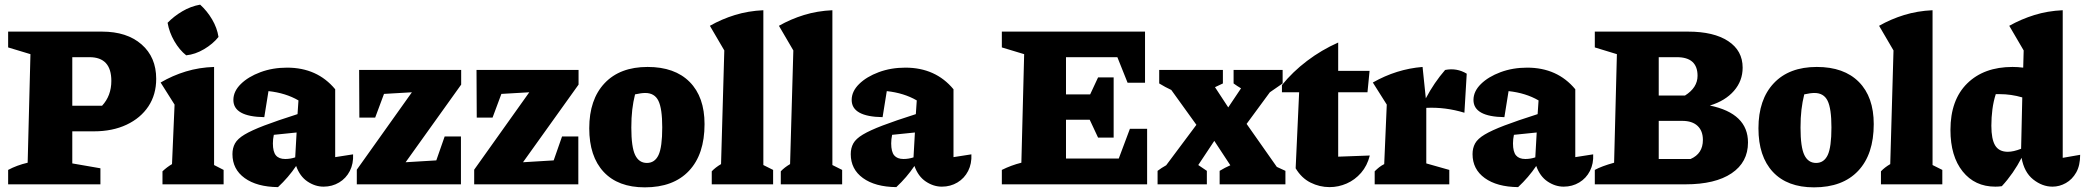

<svg xmlns="http://www.w3.org/2000/svg" viewBox="-20 -793 8969 826"><path d="M419 -657Q526 -657 589 -602Q652 -547 652 -454Q652 -386 618.5 -335.5Q585 -285 524.5 -256.5Q464 -228 384 -228H291V-90L412 -69V0H15V-62Q52 -82 99 -93L111 -560L15 -589V-657ZM365 -547H291V-338H419Q459 -381 459 -445Q459 -547 365 -547Z M679 0V-56Q698 -74 720 -87L731 -343L671 -438Q722 -468 779.5 -485.5Q837 -503 901 -505V-83L942 -62V0ZM841 -773Q871 -746 892.5 -709.5Q914 -673 920 -634Q896 -604 858 -581.5Q820 -559 781 -555Q752 -578 730 -616Q708 -654 701 -695Q728 -723 764.5 -744.5Q801 -766 841 -773Z M1176 12Q1085 11 1032.5 -27Q980 -65 980 -130Q980 -156 991 -176Q1002 -196 1032 -214Q1062 -232 1117 -253Q1172 -274 1260 -302L1264 -361Q1209 -393 1135 -401L1117 -289Q984 -291 984 -363Q984 -400 1016 -431.5Q1048 -463 1100.5 -482.5Q1153 -502 1215 -502Q1345 -502 1422 -409V-117L1499 -129Q1501 -89 1485 -57.5Q1469 -26 1439 -8Q1409 10 1372 10Q1336 10 1303 -12Q1270 -34 1254 -79Q1221 -30 1176 12ZM1154 -176Q1154 -140 1167 -124.5Q1180 -109 1207 -109Q1229 -109 1250 -116L1256 -223L1158 -213Q1154 -194 1154 -176Z M1515 0V-63L1752 -396L1632 -389L1594 -287H1526L1525 -492H1964V-429L1725 -95L1857 -103L1893 -206H1963V0Z M2020 0V-63L2257 -396L2137 -389L2099 -287H2031L2030 -492H2469V-429L2230 -95L2362 -103L2398 -206H2468V0Z M2754 13Q2639 13 2577 -53.5Q2515 -120 2515 -241Q2515 -365 2581 -435Q2647 -505 2766 -505Q2883 -505 2947 -440.5Q3011 -376 3011 -259Q3011 -129 2944 -58Q2877 13 2754 13ZM2763 -92Q2797 -92 2813 -126Q2829 -160 2829 -245Q2829 -326 2812.5 -359.5Q2796 -393 2756 -393Q2739 -393 2712 -387Q2704 -355 2700 -321Q2696 -287 2696 -244Q2696 -160 2712.5 -126Q2729 -92 2763 -92Z M3042 0V-56Q3058 -73 3082 -87L3096 -576L3034 -682Q3085 -711 3142 -728.5Q3199 -746 3264 -749V-83L3306 -62V0Z M3339 0V-56Q3355 -73 3379 -87L3393 -576L3331 -682Q3382 -711 3439 -728.5Q3496 -746 3561 -749V-83L3603 -62V0Z M3836 12Q3745 11 3692.5 -27Q3640 -65 3640 -130Q3640 -156 3651 -176Q3662 -196 3692 -214Q3722 -232 3777 -253Q3832 -274 3920 -302L3924 -361Q3869 -393 3795 -401L3777 -289Q3644 -291 3644 -363Q3644 -400 3676 -431.5Q3708 -463 3760.5 -482.5Q3813 -502 3875 -502Q4005 -502 4082 -409V-117L4159 -129Q4161 -89 4145 -57.5Q4129 -26 4099 -8Q4069 10 4032 10Q3996 10 3963 -12Q3930 -34 3914 -79Q3881 -30 3836 12ZM3814 -176Q3814 -140 3827 -124.5Q3840 -109 3867 -109Q3889 -109 3910 -116L3916 -223L3818 -213Q3814 -194 3814 -176Z M4841 -239H4915V0H4290V-62Q4330 -82 4374 -93L4386 -560L4290 -589V-657H4906V-437H4831L4787 -547H4566V-387H4670L4704 -460H4771V-201H4704L4668 -278H4566V-111H4793Z M4960 0V-58Q4977 -71 4997 -82L5127 -256L5019 -406Q4993 -418 4967 -434V-492H5241V-434L5207 -418L5264 -331L5319 -413Q5302 -423 5287 -434V-492H5498V-434L5443 -396L5343 -260L5473 -75L5510 -58V0H5227V-58Q5250 -72 5273 -82L5204 -187L5135 -83L5172 -58V0Z M5737 -610V-488H5872L5863 -396H5737V-119L5873 -124Q5862 -80 5835.5 -49.5Q5809 -19 5773.5 -3.5Q5738 12 5700 12Q5657 12 5618 -7.5Q5579 -27 5554 -69L5569 -396H5495V-427Q5541 -484 5603 -531Q5665 -578 5737 -610Z M5894 0V-56Q5904 -66 5913.5 -73.5Q5923 -81 5935 -87L5946 -343L5886 -438Q5988 -496 6100 -505L6114 -370Q6150 -438 6197 -492Q6247 -502 6290 -476L6280 -308Q6198 -333 6116 -329V-90L6215 -62V0Z M6511 12Q6420 11 6367.5 -27Q6315 -65 6315 -130Q6315 -156 6326 -176Q6337 -196 6367 -214Q6397 -232 6452 -253Q6507 -274 6595 -302L6599 -361Q6544 -393 6470 -401L6452 -289Q6319 -291 6319 -363Q6319 -400 6351 -431.5Q6383 -463 6435.5 -482.5Q6488 -502 6550 -502Q6680 -502 6757 -409V-117L6834 -129Q6836 -89 6820 -57.5Q6804 -26 6774 -8Q6744 10 6707 10Q6671 10 6638 -12Q6605 -34 6589 -79Q6556 -30 6511 12ZM6489 -176Q6489 -140 6502 -124.5Q6515 -109 6542 -109Q6564 -109 6585 -116L6591 -223L6493 -213Q6489 -194 6489 -176Z M7336 -339Q7500 -305 7500 -180Q7500 -95 7429.5 -47.5Q7359 0 7231 0H6841V-62Q6870 -78 6924 -93L6936 -560L6841 -589V-657H7242Q7353 -657 7415 -616Q7477 -575 7477 -502Q7477 -445 7439.5 -402Q7402 -359 7336 -339ZM7194 -547H7116V-382H7229Q7283 -416 7283 -467Q7283 -547 7194 -547ZM7217 -273H7116V-109H7253Q7306 -132 7306 -191Q7306 -230 7283 -251.5Q7260 -273 7217 -273Z M7784 13Q7669 13 7607 -53.5Q7545 -120 7545 -241Q7545 -365 7611 -435Q7677 -505 7796 -505Q7913 -505 7977 -440.5Q8041 -376 8041 -259Q8041 -129 7974 -58Q7907 13 7784 13ZM7793 -92Q7827 -92 7843 -126Q7859 -160 7859 -245Q7859 -326 7842.5 -359.5Q7826 -393 7786 -393Q7769 -393 7742 -387Q7734 -355 7730 -321Q7726 -287 7726 -244Q7726 -160 7742.5 -126Q7759 -92 7793 -92Z M8072 0V-56Q8088 -73 8112 -87L8126 -576L8064 -682Q8115 -711 8172 -728.5Q8229 -746 8294 -749V-83L8336 -62V0Z M8748 -751 8747 -752H8748ZM8564 10Q8476 10 8423.5 -55.5Q8371 -121 8371 -234Q8371 -363 8443 -434Q8515 -505 8638 -505Q8660 -505 8684 -502L8686 -576L8624 -682Q8676 -711 8732.5 -728.5Q8789 -746 8854 -749V-114L8929 -127Q8929 -81 8912 -51Q8895 -21 8867.5 -5.5Q8840 10 8810 10Q8766 10 8727 -21Q8688 -52 8677 -114Q8660 -81 8638.5 -50Q8617 -19 8592 8Q8585 9 8578 9.5Q8571 10 8564 10ZM8547 -252Q8547 -194 8563.5 -167Q8580 -140 8618 -140Q8642 -140 8675 -153L8680 -374Q8632 -388 8583 -388Q8574 -388 8566 -388Q8556 -357 8551.5 -322.5Q8547 -288 8547 -252Z"/></svg>

Font: Piazzolla ExtraBold
Style: Regular
Weight: 800
Designer: Juan Pablo del Peral
Foundry: Huerta Tipografica
Version: Version 1.330